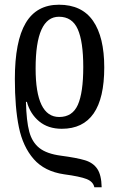

<svg xmlns="http://www.w3.org/2000/svg" viewBox="-20 -566 504 814"><path d="M422 -280Q422 -20 242 -20Q184 -20 146 -51.5Q108 -83 94 -134H90Q92 -53 104 -8Q116 37 147 61.5Q178 86 238 94Q306 103 340.5 113.5Q375 124 392.5 150Q410 176 411 228H380Q375 204 347 193Q319 182 252 173Q169 161 123 108.5Q77 56 60 -27Q43 -110 43 -231Q43 -391 89 -468.5Q135 -546 230 -546Q327 -546 374.5 -477.5Q422 -409 422 -280ZM131 -276Q131 -70 231 -70Q287 -70 310 -121.5Q333 -173 333 -282Q333 -390 309.5 -442.5Q286 -495 230 -495Q131 -495 131 -276Z"/></svg>

Font: Noto Serif Cond
Style: Regular
Weight: 400
Width: 3
Designer: Monotype Design Team
Foundry: Monotype Imaging Inc.
Version: Version 1.001